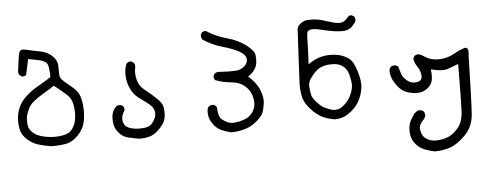

<svg xmlns="http://www.w3.org/2000/svg" viewBox="-50 -569 2599 1009"><g transform="rotate(-5 1250.0 -64.5)"><path d="M199.2 108.4Q167 103.5 135.3 94.2Q103.5 85 76.7 61Q49.8 37.1 43.5 8.8Q37.1 -19.5 38.6 -49.3Q40 -79.1 52.7 -108.9Q65.4 -138.7 93.8 -165Q122.1 -191.4 157.7 -211.4Q193.4 -231.4 227.5 -253.9Q227.5 -317.4 213.4 -330.1Q199.2 -342.8 172.4 -348.1Q145.5 -353.5 119.1 -358.4L101.6 -276.4Q93.8 -268.6 80.1 -269.5L68.4 -276.4Q61.5 -284.2 60.5 -294.9Q70.3 -379.9 76.7 -397.9Q83 -416 112.8 -408.2Q142.6 -400.4 182.1 -393.6Q221.7 -386.7 247.6 -362.8Q273.4 -338.9 273.9 -309.1Q274.4 -279.3 274.9 -260.7Q275.4 -242.2 297.9 -224.1Q320.3 -206.1 341.3 -187.5Q362.3 -168.9 372.1 -148.9Q381.8 -128.9 385.7 -89.8Q389.6 -50.8 382.3 -9.3Q375 32.2 343.3 64.9Q311.5 97.7 274.9 103.5Q238.3 109.4 199.2 108.4ZM298.8 45.9Q311.5 38.1 323.7 17.6Q335.9 -2.9 338.9 -35.2Q341.8 -67.4 335.9 -99.1Q330.1 -130.9 307.6 -151.9Q285.2 -172.9 241.2 -207Q213.9 -188.5 185.1 -171.9Q156.2 -155.3 133.3 -136.7Q110.4 -118.2 101.6 -99.1Q92.8 -80.1 88.4 -64.5Q84 -48.8 85 -23.4Q85.9 2 100.6 19Q115.2 36.1 134.3 44.4Q153.3 52.7 178.7 57.1Q204.1 61.5 226.6 61Q249 60.5 266.6 57.1Q284.2 53.7 298.8 45.9Z M662.1 109.4Q634.8 103.5 607.9 98.1Q581.1 92.8 561.5 70.8Q542 48.8 537.1 27.8Q532.2 6.8 534.2 -19.5Q536.1 -45.9 555.7 -67.4Q566.4 -77.1 581.1 -75.2L593.8 -69.3Q601.6 -59.6 600.6 -45.9Q585 -23.4 584.5 -4.4Q584 14.6 592.8 29.3Q601.6 43.9 624 50.3Q646.5 56.6 671.4 56.6Q696.3 56.6 712.4 51.8Q728.5 46.9 739.3 33.7Q750 20.5 755.9 5.4Q761.7 -9.8 758.3 -28.3Q754.9 -46.9 734.9 -64Q714.8 -81.1 686.5 -100.6Q658.2 -120.1 644 -146.5Q629.9 -172.9 625 -198.2Q620.1 -223.6 622.1 -248Q624 -272.5 632.8 -290Q642.6 -299.8 657.2 -298.8L669.9 -291Q678.7 -280.3 675.8 -264.6Q670.9 -241.2 674.3 -218.3Q677.7 -195.3 686.5 -177.2Q695.3 -159.2 724.1 -136.7Q752.9 -114.3 777.8 -89.8Q802.7 -65.4 806.6 -43.9Q810.5 -22.5 808.6 -2.4Q806.6 17.6 799.3 33.2Q792 48.8 768.1 72.8Q744.1 96.7 717.8 103.5Q691.4 110.4 662.1 109.4Z M1147.5 118.2Q1124 112.3 1101.6 103Q1079.1 93.8 1063 74.7Q1046.9 55.7 1040 36.1Q1033.2 16.6 1035.2 -8.8Q1036.1 -19.5 1043 -26.4Q1052.7 -35.2 1067.4 -34.2L1080.1 -27.3Q1087.9 -19.5 1085.9 -5.9Q1089.8 33.2 1105 45.4Q1120.1 57.6 1136.2 64.5Q1152.3 71.3 1174.8 68.8Q1197.3 66.4 1222.2 57.6Q1247.1 48.8 1261.7 31.2Q1276.4 13.7 1280.8 -5.4Q1285.2 -24.4 1281.7 -44.9Q1278.3 -65.4 1269.5 -83.5Q1260.7 -101.6 1236.8 -120.6Q1212.9 -139.6 1169.9 -143.6Q1127 -147.5 1088.9 -162.1Q1081.1 -170.9 1082 -184.6L1088.9 -197.3Q1103.5 -207 1124 -203.1Q1169.9 -200.2 1200.2 -202.1Q1230.5 -204.1 1249 -222.7Q1267.6 -241.2 1263.2 -262.7Q1258.8 -284.2 1226.1 -301.8Q1193.4 -319.3 1140.6 -334Q1087.9 -348.6 1040 -380.9Q1033.2 -391.6 1034.2 -405.3L1040 -417Q1048.8 -424.8 1062.5 -423.8Q1112.3 -391.6 1169.4 -376Q1226.6 -360.4 1267.6 -329.6Q1308.6 -298.8 1311.5 -275.4Q1314.5 -252 1311.5 -231.9Q1308.6 -211.9 1294.4 -194.3Q1280.3 -176.8 1262.7 -166Q1304.7 -129.9 1320.8 -89.4Q1336.9 -48.8 1332.5 -18.6Q1328.1 11.7 1321.8 28.8Q1315.4 45.9 1287.1 71.3Q1258.8 96.7 1223.1 107.4Q1187.5 118.2 1147.5 118.2Z M1697.3 97.7Q1664.1 92.8 1634.3 79.1Q1604.5 65.4 1572.3 30.3Q1540 -4.9 1533.7 -42.5Q1527.3 -80.1 1529.3 -113.3Q1531.2 -146.5 1534.7 -220.7Q1538.1 -294.9 1540.5 -330.6Q1543 -366.2 1543 -384.3Q1543 -402.3 1556.6 -415Q1570.3 -427.7 1585 -432.1Q1599.6 -436.5 1629.4 -435.1Q1659.2 -433.6 1697.8 -420.4Q1736.3 -407.2 1758.3 -405.3Q1780.3 -403.3 1793.9 -414.1Q1807.6 -424.8 1813 -432.6Q1818.4 -440.4 1832 -439.5L1844.7 -432.6Q1851.6 -422.9 1850.6 -408.2Q1843.8 -394.5 1828.1 -378.9Q1812.5 -363.3 1787.1 -361.3Q1761.7 -359.4 1729 -364.7Q1696.3 -370.1 1665.5 -377.9Q1634.8 -385.7 1615.2 -383.8Q1595.7 -381.8 1592.8 -367.7Q1589.8 -353.5 1589.8 -321.8Q1589.8 -290 1585 -202.1Q1615.2 -224.6 1645 -233.4Q1674.8 -242.2 1705.1 -241.7Q1735.4 -241.2 1758.3 -233.9Q1781.2 -226.6 1801.8 -211.4Q1822.3 -196.3 1838.4 -144.5Q1854.5 -92.8 1851.1 -60.1Q1847.7 -27.3 1833 3.9Q1818.4 35.2 1793.5 57.1Q1768.6 79.1 1746.1 88.4Q1723.6 97.7 1697.3 97.7ZM1731.4 42Q1752.9 29.3 1769.5 8.8Q1786.1 -11.7 1795.4 -38.6Q1804.7 -65.4 1801.8 -87.9Q1798.8 -110.4 1793 -132.3Q1787.1 -154.3 1771.5 -169.4Q1755.9 -184.6 1736.3 -189Q1716.8 -193.4 1693.8 -191.9Q1670.9 -190.4 1649.9 -182.1Q1628.9 -173.8 1609.4 -151.4Q1589.8 -128.9 1583.5 -114.3Q1577.1 -99.6 1578.6 -81.5Q1580.1 -63.5 1583.5 -44.4Q1586.9 -25.4 1608.4 -2Q1629.9 21.5 1645.5 29.8Q1661.1 38.1 1684.1 45.4Q1707 52.7 1731.4 42Z M2205.1 311.5Q2178.7 305.7 2154.3 296.4Q2129.9 287.1 2110.8 266.6Q2091.8 246.1 2086.4 221.7Q2081.1 197.3 2084 174.3Q2086.9 151.4 2096.2 135.3Q2105.5 119.1 2116.2 103.5L2134.8 89.8L2151.4 88.9L2165 95.7Q2173.8 106.4 2171.9 122.1L2165 135.7Q2134.8 165 2138.7 189.9Q2142.6 214.8 2152.3 227.1Q2162.1 239.3 2180.2 247.6Q2198.2 255.9 2227.1 254.4Q2255.9 252.9 2282.2 242.2Q2308.6 231.4 2335 200.7Q2361.3 169.9 2364.3 116.2Q2367.2 62.5 2368.2 -135.7Q2338.9 -124 2310.5 -114.3Q2282.2 -104.5 2222.7 -120.1Q2226.6 -92.8 2223.6 -68.8Q2220.7 -44.9 2202.6 -27.8Q2184.6 -10.7 2165 -5.9Q2145.5 -1 2123.5 -3.4Q2101.6 -5.9 2081.5 -14.2Q2061.5 -22.5 2044.9 -41.5Q2028.3 -60.5 2016.6 -84Q2004.9 -107.4 2005.9 -136.7L2012.7 -150.4Q2023.4 -159.2 2039.1 -157.2L2052.7 -150.4Q2058.6 -129.9 2064.9 -110.4Q2071.3 -90.8 2091.8 -73.7Q2112.3 -56.6 2136.2 -58.6Q2160.2 -60.5 2167 -71.8Q2173.8 -83 2169.4 -103.5Q2165 -124 2152.3 -142.1Q2139.6 -160.2 2135.7 -182.6L2142.6 -197.3Q2154.3 -206.1 2168.9 -204.1L2183.6 -197.3Q2213.9 -175.8 2240.2 -171.4Q2266.6 -167 2295.4 -171.4Q2324.2 -175.8 2351.1 -190.9Q2377.9 -206.1 2406.2 -215.8Q2433.6 -224.6 2426.8 -174.8Q2420.9 73.2 2416 136.2Q2411.1 199.2 2368.7 242.2Q2326.2 285.2 2287.6 298.3Q2249 311.5 2205.1 311.5Z"/></g></svg>

Font: NaikaiFont
Style: Regular
Weight: 400
Version: Version 1.67